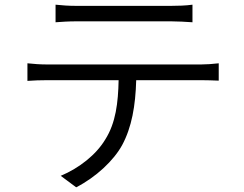

<svg xmlns="http://www.w3.org/2000/svg" viewBox="-20 -755 1040 819"><path d="M217 -735V-660C242 -662 273 -664 306 -664C362 -664 655 -664 710 -664C738 -664 772 -662 801 -660V-735C773 -731 737 -730 710 -730C655 -730 362 -730 305 -730C273 -730 245 -732 217 -735ZM97 -485V-410C125 -412 152 -413 183 -413H486C484 -317 474 -231 429 -160C390 -95 318 -38 239 -5L305 44C389 1 465 -70 501 -136C542 -212 558 -304 561 -413H837C861 -413 891 -412 913 -411V-485C889 -482 858 -480 837 -480C785 -480 240 -480 183 -480C152 -480 124 -482 97 -485Z"/></svg>

Font: Noto Sans KR DemiLight
Style: Regular
Weight: 350
Designer: Ryoko NISHIZUKA 西塚涼子 (kana, bopomofo & ideographs); Paul D. Hunt (Latin, Greek & Cyrillic); Sandoll Communications 산돌커뮤니
Foundry: Adobe
Version: Version 2.004;hotconv 1.0.118;makeotfexe 2.5.65603